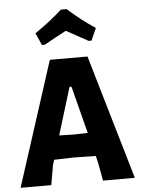

<svg xmlns="http://www.w3.org/2000/svg" viewBox="-60 -945 730 991"><g transform="rotate(-5 305.5 -449.0)"><path d="M180 -725 152 -788Q228 -839 293 -898H323Q391 -837 465 -788L437 -725H422Q410 -732 370 -753.5Q330 -775 309 -787Q290 -777 252 -756.5Q214 -736 195 -725ZM409 -645 598 0H433L416 -93L407 -130L291 -132L191 -129L183 -103L165 0H6L214 -645ZM303 -497 228 -252 302 -250 376 -252 313 -497Z"/></g></svg>

Font: Alegreya Sans SC ExtraBold
Style: Regular
Weight: 800
Designer: Juan Pablo del Peral
Foundry: Huerta Tipografica
Version: Version 2.007